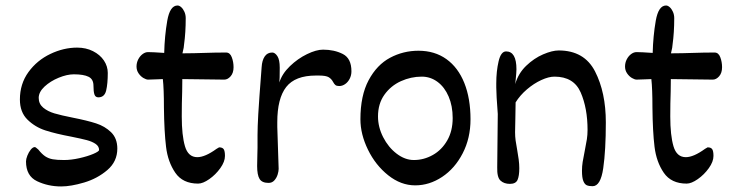

<svg xmlns="http://www.w3.org/2000/svg" viewBox="-20 -653 2630 688"><path d="M73.2 -74.7Q73.2 -83 78.1 -95.5Q83 -107.9 90.3 -116.9Q97.7 -126 105 -126Q107.4 -126 117.2 -117.2Q129.9 -101.1 141.8 -93Q153.8 -85 168.9 -82.3Q184.1 -79.6 209.5 -79.6Q234.9 -79.6 264.4 -86.2Q293.9 -92.8 314.5 -101.6Q335 -110.4 335 -115.7Q335 -128.9 322.3 -137.5Q309.6 -146 291 -150.9Q272.5 -155.8 236.3 -163.1Q179.2 -173.8 142.3 -185.8Q105.5 -197.8 78.4 -224.4Q51.3 -251 51.3 -296.4Q51.3 -352.5 82 -394.8Q112.8 -437 160.4 -459.7Q208 -482.4 256.3 -482.4Q288.1 -482.4 313.2 -469.7Q338.4 -457 352.3 -436.3Q366.2 -415.5 366.2 -391.6Q366.2 -353 360.4 -328.6Q354.5 -304.2 332.5 -304.2Q321.8 -304.2 318.4 -314.5Q314.9 -324.7 314.9 -346.2Q314.9 -369.1 297.4 -377.9Q279.8 -386.7 244.6 -386.7Q220.2 -386.7 190.4 -374.5Q160.6 -362.3 139.6 -342.8Q118.7 -323.2 118.7 -302.2Q118.7 -280.8 134.8 -267.3Q150.9 -253.9 174.8 -246.8Q198.7 -239.7 240.7 -231.4Q292.5 -221.2 324.2 -210.9Q356 -200.7 378.2 -179Q400.4 -157.2 400.4 -120.6Q400.4 -74.2 364.7 -43.7Q329.1 -13.2 281.5 1Q233.9 15.1 199.2 15.1Q152.3 15.1 112.8 -3.7Q73.2 -22.5 73.2 -74.7Z M540.5 -368.7Q522.9 -367.7 510.7 -367.7Q503.9 -367.7 493.9 -373.5Q483.9 -379.4 476.6 -390.1Q469.2 -400.9 469.2 -414.6Q469.2 -428.2 475.3 -440.2Q481.4 -452.1 491 -459.2Q500.5 -466.3 510.7 -466.3Q526.4 -466.3 568.4 -463.4Q569.8 -523.9 579.3 -578.6Q588.9 -633.3 616.2 -633.3Q622.6 -633.3 629.4 -627.2Q636.2 -621.1 640.9 -610.6Q645.5 -600.1 645.5 -587.9Q645.5 -536.1 639.6 -494.1L638.2 -481.9L633.8 -461.9Q651.4 -461.9 675.3 -462.4Q699.2 -462.9 711.9 -463.4Q751 -464.8 790 -464.8Q804.2 -464.8 810.5 -448Q816.9 -431.2 816.9 -412.1Q816.9 -391.6 806.4 -379.6Q795.9 -367.7 783.7 -367.7L633.3 -369.6L632.8 -324.7Q631.3 -283.7 631.3 -235.8Q631.3 -168 642.8 -128.9Q654.3 -89.8 687 -89.8Q714.8 -89.8 755.9 -119.6Q764.6 -125 765.1 -125Q777.3 -125 781.7 -118.2Q786.1 -111.3 786.1 -94.2Q786.1 -73.7 769.5 -50.5Q752.9 -27.3 730 -11.2Q707 4.9 689.9 4.9Q634.8 4.9 608.2 -33.9Q581.5 -72.8 575 -127Q568.4 -181.2 567.4 -267.6Q567.4 -335.4 563.5 -369.6Q556.2 -369.6 540.5 -368.7Z M973.6 -215.3V-198.2L978.5 -47.9Q978.5 -39.6 974.9 -27.6Q971.2 -15.6 963.1 -6.6Q955.1 2.4 942.4 2.4Q918.9 2.4 910.2 -11.7Q901.4 -25.9 901.4 -58.1Q901.4 -79.6 902.3 -103Q902.8 -110.8 902.8 -123.5V-152.8V-169.4Q902.8 -196.8 905.5 -244.6Q908.2 -292.5 917.5 -412.1Q918.9 -436.5 928.5 -450.7Q938 -464.8 955.6 -464.8Q965.3 -464.8 973.9 -451.9Q982.4 -439 982.4 -410.6Q982.4 -367.2 981 -357.4Q990.7 -388.7 1018.8 -415.8Q1046.9 -442.9 1080.1 -459Q1113.3 -475.1 1137.7 -475.1Q1177.7 -475.1 1208.5 -459.5Q1239.3 -443.8 1239.3 -397.5Q1239.3 -382.8 1232.9 -370.6Q1226.6 -358.4 1216.6 -351.6Q1206.5 -344.7 1195.8 -344.7Q1186.5 -344.7 1182.1 -348.1Q1177.7 -351.6 1173.8 -358.9Q1168 -370.1 1158 -376.2Q1147.9 -382.3 1123 -382.3H1111.8Q1037.6 -382.3 1005.6 -341.3Q973.6 -300.3 973.6 -215.3Z M1271.5 -225.6Q1271.5 -310.5 1301 -365.7Q1330.6 -420.9 1377.7 -446Q1424.8 -471.2 1479.5 -471.2Q1537.6 -471.2 1579.6 -441.2Q1621.6 -411.1 1643.8 -355.7Q1666 -300.3 1666 -225.6Q1666 -157.7 1637.9 -103.5Q1609.9 -49.3 1564.2 -19Q1518.6 11.2 1467.8 11.2Q1416.5 11.2 1371.1 -24.9Q1325.7 -61 1298.6 -116.5Q1271.5 -171.9 1271.5 -225.6ZM1491.2 -378.4Q1452.6 -378.4 1416.5 -362.1Q1380.4 -345.7 1357.4 -313.5Q1334.5 -281.2 1334.5 -235.8Q1334.5 -197.8 1353 -161.4Q1371.6 -125 1401.4 -102.3Q1431.2 -79.6 1462.9 -79.6Q1499 -79.6 1531 -97.7Q1563 -115.7 1582.5 -149.7Q1602.1 -183.6 1602.1 -230Q1602.1 -273.4 1587.6 -307.1Q1573.2 -340.8 1547.9 -359.6Q1522.5 -378.4 1491.2 -378.4Z M1966.8 -378.4Q1946.3 -378.4 1919.7 -366.2Q1893.1 -354 1868.2 -332.8Q1843.3 -311.5 1827.6 -286.1Q1827.6 -269.5 1826.7 -230.5Q1825.7 -193.4 1825.7 -179.2Q1825.7 -164.1 1827.6 -149.7Q1829.6 -135.3 1833.5 -114.3Q1836.4 -98.6 1838.6 -81.8Q1840.8 -64.9 1840.8 -50.3Q1840.8 -22.5 1834.5 -8.3Q1828.1 5.9 1807.1 5.9Q1786.1 5.9 1773.4 -5.9Q1760.7 -17.6 1761.7 -53.2L1763.7 -244.6Q1758.3 -314 1758.3 -339.8V-354.5Q1758.3 -397.5 1766.6 -433.1Q1774.9 -468.8 1793.5 -468.8Q1830.6 -468.8 1830.6 -404.8Q1830.6 -394.5 1827.6 -364.3L1826.2 -351.6Q1836.9 -389.6 1865.2 -417Q1893.6 -444.3 1926.3 -458.3Q1959 -472.2 1981.9 -472.2Q2073.7 -472.2 2112.3 -397Q2150.9 -321.8 2150.9 -214.4Q2150.9 -114.7 2141.6 -50.3Q2132.3 14.2 2103.5 14.2Q2090.8 14.2 2083 11Q2075.2 7.8 2070.3 -4.2Q2065.4 -16.1 2065.4 -41Q2065.4 -57.1 2067.9 -72.8Q2070.3 -88.4 2075.2 -111.8Q2080.6 -138.7 2083 -154.3Q2085.4 -169.9 2085.4 -187.5Q2085.4 -265.1 2060.8 -321.8Q2036.1 -378.4 1966.8 -378.4Z M2291 -368.7Q2273.4 -367.7 2261.2 -367.7Q2254.4 -367.7 2244.4 -373.5Q2234.4 -379.4 2227.1 -390.1Q2219.7 -400.9 2219.7 -414.6Q2219.7 -428.2 2225.8 -440.2Q2231.9 -452.1 2241.5 -459.2Q2251 -466.3 2261.2 -466.3Q2276.9 -466.3 2318.8 -463.4Q2320.3 -523.9 2329.8 -578.6Q2339.4 -633.3 2366.7 -633.3Q2373 -633.3 2379.9 -627.2Q2386.7 -621.1 2391.4 -610.6Q2396 -600.1 2396 -587.9Q2396 -536.1 2390.1 -494.1L2388.7 -481.9L2384.3 -461.9Q2401.9 -461.9 2425.8 -462.4Q2449.7 -462.9 2462.4 -463.4Q2501.5 -464.8 2540.5 -464.8Q2554.7 -464.8 2561 -448Q2567.4 -431.2 2567.4 -412.1Q2567.4 -391.6 2556.9 -379.6Q2546.4 -367.7 2534.2 -367.7L2383.8 -369.6L2383.3 -324.7Q2381.8 -283.7 2381.8 -235.8Q2381.8 -168 2393.3 -128.9Q2404.8 -89.8 2437.5 -89.8Q2465.3 -89.8 2506.3 -119.6Q2515.1 -125 2515.6 -125Q2527.8 -125 2532.2 -118.2Q2536.6 -111.3 2536.6 -94.2Q2536.6 -73.7 2520 -50.5Q2503.4 -27.3 2480.5 -11.2Q2457.5 4.9 2440.4 4.9Q2385.3 4.9 2358.6 -33.9Q2332 -72.8 2325.4 -127Q2318.8 -181.2 2317.9 -267.6Q2317.9 -335.4 2314 -369.6Q2306.6 -369.6 2291 -368.7Z"/></svg>

Font: Dekko
Style: Regular
Weight: 400
Designer: Multiple
Foundry: Sorkin Type
Version: Version 2.001